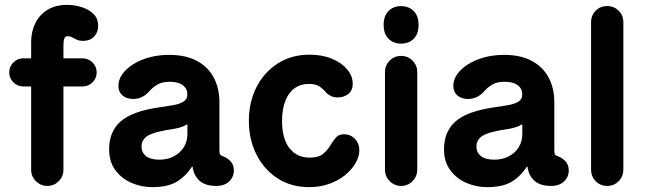

<svg xmlns="http://www.w3.org/2000/svg" viewBox="-20 -755 2655 790"><path d="M174.8 10Q147.5 10 127.9 -9.5Q108.2 -29 108.2 -56.2V-582.2Q108.2 -624.8 125.1 -659.2Q142 -693.8 175.2 -714.4Q208.5 -735 256.5 -735Q286.5 -735 315.9 -725.8Q345.2 -716.5 364.5 -697.6Q383.8 -678.8 383.8 -648.8Q383.8 -621.5 366.9 -604.1Q350 -586.8 322.2 -586.8Q306.5 -586.8 295.4 -591.9Q284.2 -597 276.1 -601.6Q268 -606.2 259.2 -606.2Q248.2 -606.2 244.6 -596.1Q241 -586 241 -568.2V-56.2Q241 -29 221.6 -9.5Q202.2 10 174.8 10ZM76.5 -399.2Q52.2 -399.2 35.1 -416.1Q18 -433 18 -457Q18 -481.2 35.1 -498.1Q52.2 -515 76.5 -515H319.2Q343.5 -515 360.6 -498Q377.8 -481 377.8 -457Q377.8 -433 360.6 -416.1Q343.5 -399.2 319.2 -399.2Z M606.8 15Q560.5 15 520 -2.9Q479.5 -20.8 454.2 -55.4Q429 -90 429 -140.5Q429 -213.8 476.2 -255.2Q523.5 -296.8 630.2 -312.5Q663.5 -317.5 690.8 -322Q718 -326.5 734.4 -336.4Q750.8 -346.2 750.8 -366.5Q750.8 -382.2 742.5 -394Q734.2 -405.8 718.2 -412.1Q702.2 -418.5 678.2 -418.5Q646.5 -418.5 626.9 -406.6Q607.2 -394.8 593.5 -378.5Q581.2 -364.8 564.9 -356.2Q548.5 -347.8 527.8 -347.8Q500.2 -347.8 483.8 -362.4Q467.2 -377 467.2 -402Q467.2 -427 483.2 -449.6Q499.2 -472.2 527.4 -490.2Q555.5 -508.2 593.9 -518.8Q632.2 -529.2 676.2 -529.2Q744.2 -529.2 790.1 -504.5Q836 -479.8 859.4 -435.9Q882.8 -392 882.8 -334.5V-136.5Q882.8 -124.2 885.6 -119.6Q888.5 -115 897.8 -111.8Q914 -106.2 928.1 -92Q942.2 -77.8 942.2 -53.5Q942.2 -26.8 922.4 -8Q902.5 10.8 865.8 10Q824.5 9.2 802 -10.5Q779.5 -30.2 773.5 -61.5L772.8 -68.8H769.8Q742.5 -28 705.8 -6.5Q669 15 606.8 15ZM636.2 -98Q667.8 -98 693.9 -111Q720 -124 735.6 -148.1Q751.2 -172.2 751.2 -204.5V-240.2Q751.2 -243 749.8 -243.1Q748.2 -243.2 744.5 -240.8Q732.5 -233.2 715.6 -229Q698.8 -224.8 680.2 -222.2Q661.8 -219.8 642.5 -215.2Q597.2 -205.8 579.8 -190.6Q562.2 -175.5 562.2 -152.8Q562.2 -128 580.4 -113Q598.5 -98 636.2 -98Z M1251.2 15Q1178.2 15 1122.5 -20.9Q1066.8 -56.8 1035.4 -118.8Q1004 -180.8 1004 -258Q1004 -334.8 1035.1 -396.1Q1066.2 -457.5 1122.8 -493.8Q1179.2 -530 1253.8 -530Q1305.8 -530 1345.5 -513.4Q1385.2 -496.8 1408 -470Q1430.8 -443.2 1431.2 -412.2Q1432 -383.8 1413.8 -369Q1395.5 -354.2 1369.8 -354.2Q1353.8 -354.2 1342.4 -359.6Q1331 -365 1323 -372.8Q1313.8 -384.8 1297.6 -397.2Q1281.5 -409.8 1250.5 -409.8Q1216.8 -409.8 1192 -391.8Q1167.2 -373.8 1153.9 -339.6Q1140.5 -305.5 1140.5 -257.5Q1140.5 -184.5 1170.9 -145.5Q1201.2 -106.5 1254.5 -106.5Q1292.5 -106.5 1311.9 -124Q1331.2 -141.5 1342.5 -162.2Q1352.8 -178.5 1363.6 -190.5Q1374.5 -202.5 1395.5 -202.5Q1423 -202.5 1441 -183Q1459 -163.5 1458.5 -135Q1458.2 -110.8 1443.2 -84.4Q1428.2 -58 1400.8 -35.2Q1373.2 -12.5 1335.2 1.2Q1297.2 15 1251.2 15Z M1630.5 10Q1602.8 10 1583.4 -9.8Q1564 -29.5 1564 -57V-458.8Q1564 -486.2 1583.4 -505.6Q1602.8 -525 1630.5 -525Q1658 -525 1677.4 -505.6Q1696.8 -486.2 1696.8 -458.8V-57Q1696.8 -29.5 1677.4 -9.8Q1658 10 1630.5 10ZM1629.8 -575.5Q1598.5 -575.5 1578.5 -595.6Q1558.5 -615.8 1558.5 -652.8Q1558.5 -689.2 1578.4 -709.5Q1598.3 -729.8 1629.6 -729.8Q1662.2 -729.8 1682.2 -709.5Q1702.2 -689.2 1702.2 -652.8Q1702.2 -615.8 1682.4 -595.6Q1662.5 -575.5 1629.8 -575.5Z M1984.8 15Q1938.5 15 1898 -2.9Q1857.5 -20.8 1832.2 -55.4Q1807 -90 1807 -140.5Q1807 -213.8 1854.2 -255.2Q1901.5 -296.8 2008.2 -312.5Q2041.5 -317.5 2068.8 -322Q2096 -326.5 2112.4 -336.4Q2128.8 -346.2 2128.8 -366.5Q2128.8 -382.2 2120.5 -394Q2112.2 -405.8 2096.2 -412.1Q2080.2 -418.5 2056.2 -418.5Q2024.5 -418.5 2004.9 -406.6Q1985.2 -394.8 1971.5 -378.5Q1959.2 -364.8 1942.9 -356.2Q1926.5 -347.8 1905.8 -347.8Q1878.2 -347.8 1861.8 -362.4Q1845.2 -377 1845.2 -402Q1845.2 -427 1861.2 -449.6Q1877.2 -472.2 1905.4 -490.2Q1933.5 -508.2 1971.9 -518.8Q2010.2 -529.2 2054.2 -529.2Q2122.2 -529.2 2168.1 -504.5Q2214 -479.8 2237.4 -435.9Q2260.8 -392 2260.8 -334.5V-136.5Q2260.8 -124.2 2263.6 -119.6Q2266.5 -115 2275.8 -111.8Q2292 -106.2 2306.1 -92Q2320.2 -77.8 2320.2 -53.5Q2320.2 -26.8 2300.4 -8Q2280.5 10.8 2243.8 10Q2202.5 9.2 2180 -10.5Q2157.5 -30.2 2151.5 -61.5L2150.8 -68.8H2147.8Q2120.5 -28 2083.8 -6.5Q2047 15 1984.8 15ZM2014.2 -98Q2045.8 -98 2071.9 -111Q2098 -124 2113.6 -148.1Q2129.2 -172.2 2129.2 -204.5V-240.2Q2129.2 -243 2127.8 -243.1Q2126.2 -243.2 2122.5 -240.8Q2110.5 -233.2 2093.6 -229Q2076.8 -224.8 2058.2 -222.2Q2039.8 -219.8 2020.5 -215.2Q1975.2 -205.8 1957.8 -190.6Q1940.2 -175.5 1940.2 -152.8Q1940.2 -128 1958.4 -113Q1976.5 -98 2014.2 -98Z M2478.2 10Q2450 10 2431 -9.6Q2412 -29.2 2412 -57.5V-663.5Q2412 -691.8 2431 -710.9Q2450 -730 2478.2 -730Q2506.5 -730 2525.6 -710.9Q2544.8 -691.8 2544.8 -663.5V-57.5Q2544.8 -29.2 2525.6 -9.6Q2506.5 10 2478.2 10Z"/></svg>

Font: National Park
Style: Regular
Weight: 400
Designer: Andrea Herstowski, Ben Hoepner
Version: Version 1.009